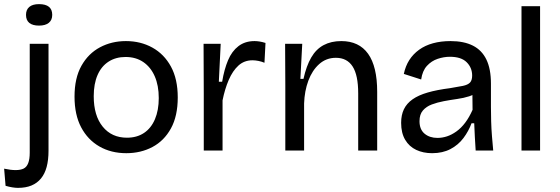

<svg xmlns="http://www.w3.org/2000/svg" viewBox="-58 -729 2713 930"><path d="M29 181Q17 181 1.5 178.5Q-14 176 -31 171L-38 88Q27 102 56.5 87.5Q86 73 86 11V-517H177V1Q177 46 168 79.5Q159 113 140.5 135.5Q122 158 94.5 169.5Q67 181 29 181ZM131 -605Q100 -605 84 -618Q68 -631 68 -657Q68 -682 84 -695.5Q100 -709 131 -709Q163 -709 179 -696Q195 -683 195 -657Q195 -632 178.5 -618.5Q162 -605 131 -605Z M554 13Q480 13 423.5 -19.5Q367 -52 335 -112.5Q303 -173 303 -261Q303 -351 336.5 -410.5Q370 -470 426.5 -500Q483 -530 552 -530Q623 -530 680 -498.5Q737 -467 770 -406.5Q803 -346 803 -257Q803 -167 770 -107Q737 -47 680.5 -17Q624 13 554 13ZM557 -62Q605 -62 639.5 -85Q674 -108 692.5 -151.5Q711 -195 711 -254Q711 -315 691.5 -359.5Q672 -404 636 -428.5Q600 -453 550 -453Q503 -453 468 -430.5Q433 -408 414.5 -365.5Q396 -323 396 -263Q396 -169 439.5 -115.5Q483 -62 557 -62Z M929 0V-277L928 -517H1011L1002 -333H1018Q1028 -393 1046.5 -437Q1065 -481 1097 -505.5Q1129 -530 1175 -530Q1186 -530 1199 -528Q1212 -526 1228 -521L1223 -425Q1209 -431 1193.5 -434Q1178 -437 1165 -437Q1125 -437 1097 -411.5Q1069 -386 1050 -342Q1031 -298 1020 -243V0Z M1324 0V-315L1323 -517H1406L1397 -347H1412Q1426 -410 1449.5 -450.5Q1473 -491 1509.5 -510.5Q1546 -530 1595 -530Q1681 -530 1725 -468.5Q1769 -407 1769 -284V0H1677V-277Q1677 -365 1650 -407Q1623 -449 1569 -449Q1522 -449 1488 -418.5Q1454 -388 1435.5 -338Q1417 -288 1415 -228V0Z M2035 13Q1992 13 1958 -3Q1924 -19 1904.5 -52Q1885 -85 1885 -134Q1885 -172 1898.5 -200Q1912 -228 1940.5 -248Q1969 -268 2014 -281Q2059 -294 2122 -302Q2160 -308 2184 -313Q2208 -318 2218.5 -329Q2229 -340 2229 -363Q2229 -401 2202.5 -427.5Q2176 -454 2121 -454Q2092 -454 2062 -444Q2032 -434 2010 -410Q1988 -386 1982 -344L1898 -371Q1906 -409 1924.5 -438Q1943 -467 1972 -488Q2001 -509 2039.5 -519.5Q2078 -530 2124 -530Q2189 -530 2232.5 -508Q2276 -486 2298 -440.5Q2320 -395 2320 -324V-211Q2320 -179 2321 -142.5Q2322 -106 2325 -69Q2328 -32 2331 0H2246Q2244 -33 2242 -66Q2240 -99 2239 -132H2226Q2212 -94 2187 -60.5Q2162 -27 2124 -7Q2086 13 2035 13ZM2061 -61Q2084 -61 2107 -68.5Q2130 -76 2153 -92.5Q2176 -109 2195.5 -135Q2215 -161 2231 -197L2230 -291L2257 -287Q2241 -271 2214.5 -262.5Q2188 -254 2156 -249.5Q2124 -245 2092 -239Q2060 -233 2033.5 -223Q2007 -213 1990.5 -194Q1974 -175 1974 -142Q1974 -102 1998.5 -81.5Q2023 -61 2061 -61Z M2468 0V-699H2558V0Z"/></svg>

Font: Bricolage Grotesque 20pt
Style: Regular
Weight: 400
Version: Version 1.001;gftools[0.9.33.dev8+g029e19f]